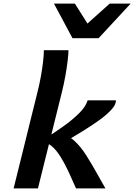

<svg xmlns="http://www.w3.org/2000/svg" viewBox="-20 -1055 751 1075"><path d="M192.4 0H56.2Q70.8 -58.6 87.2 -124.8Q103.5 -190.9 119.9 -256.8Q136.2 -322.8 150.6 -381.3Q165 -439.9 176 -483.4Q187 -526.9 191.9 -547.9Q201.2 -585 208.7 -626.7Q216.3 -668.5 220.9 -707.3Q225.6 -746.1 225.6 -773.9H363.3Q363.3 -752.4 358.6 -713.4Q354 -674.3 345.7 -628.4Q337.4 -582.5 326.7 -539.6ZM470.7 -493.2H629.4Q629.4 -469.7 604.5 -441.9Q579.6 -414.1 536.9 -383.1Q494.1 -352.1 440.4 -319.1Q386.7 -286.1 329.1 -252.9L235.8 -281.2Q284.7 -312 334.7 -347.7Q384.8 -383.3 422.4 -420.4Q460 -457.5 470.7 -493.2ZM570.3 0H405.8Q385.7 -46.4 364.5 -92Q343.3 -137.7 320.1 -175.3Q296.9 -212.9 271 -235.6Q245.1 -258.3 215.8 -258.3L309.1 -302.7Q355 -302.7 392.6 -270Q430.2 -237.3 463.6 -184.1Q497.1 -130.9 531.2 -69.3Q551.3 -33.2 570.3 0ZM594.2 -1034.7H711.4L532.2 -841.3H385.7L282.2 -1034.7H399.4L469.7 -923.3Z"/></svg>

Font: Andika
Style: Bold Italic
Weight: 700
Italic angle: -14°
Designer: Victor Gaultney, Annie Olsen, Julie Remington, Don Collingsworth, Eric Hays, Becca Hirsbrunner
Foundry: SIL International
Version: Version 6.101